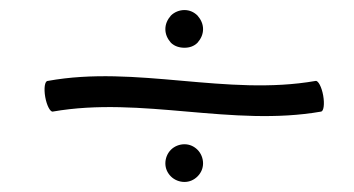

<svg xmlns="http://www.w3.org/2000/svg" viewBox="-20 -458 704 382"><path d="M384 -400C384 -410 380 -419 373 -427C366 -434 357 -438 347 -438C337 -438 327 -434 320 -427C313 -419 309 -410 309 -400C309 -390 313 -381 320 -373C327 -366 337 -363 347 -363C357 -363 366 -366 373 -373C380 -381 384 -390 384 -400ZM85 -236C262 -267 442 -205 619 -236C624 -237 626 -251 623 -268C620 -285 613 -298 608 -297C431 -266 251 -329 75 -297C69 -297 67 -282 70 -265C73 -248 80 -235 85 -236ZM384 -133C384 -143 380 -153 373 -160C366 -167 357 -171 347 -171C337 -171 327 -167 320 -160C313 -153 309 -143 309 -133C309 -123 313 -114 320 -107C327 -100 337 -96 347 -96C357 -96 366 -100 373 -107C380 -114 384 -123 384 -133Z"/></svg>

Font: Nupuram ExtraLight
Style: Regular
Weight: 200
Designer: Santhosh Thottingal (santhosh.thottingal@gmail.com)
Foundry: SMC
Version: Version 1.000